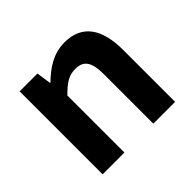

<svg xmlns="http://www.w3.org/2000/svg" viewBox="-137 -745 916 916"><g transform="rotate(-45 320.5 -287.0)"><path d="M79 0H226V-385C267 -426 296 -448 342 -448C397 -448 421 -418 421 -331V0H568V-349C568 -490 516 -574 395 -574C319 -574 262 -534 213 -486H210L199 -560H79Z"/></g></svg>

Font: Source Han Sans CN
Style: Bold
Weight: 700
Designer: Ryoko NISHIZUKA 西塚涼子 (kana, bopomofo & ideographs); Paul D. Hunt (Latin, Greek & Cyrillic); Sandoll Communications 산돌커뮤니
Foundry: Adobe
Version: Version 2.001;hotconv 1.0.107;makeotfexe 2.5.65593